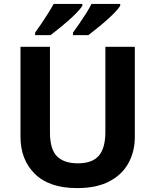

<svg xmlns="http://www.w3.org/2000/svg" viewBox="-20 -954 796 984"><path d="M671 -252Q671 -178 638.5 -118.5Q606 -59 540.5 -24.5Q475 10 375 10Q233 10 159 -62.5Q85 -135 85 -254V-714H236V-277Q236 -189 272 -153Q308 -117 379 -117Q453 -117 486.5 -156Q520 -195 520 -278V-714H671ZM596 -924Q588 -911 569 -891Q550 -871 525 -849Q500 -827 475.5 -807.5Q451 -788 433 -774H354V-787Q368 -806 386 -832Q404 -858 421 -885Q438 -912 449 -934H596ZM402 -924Q394 -911 375 -891Q356 -871 331 -849Q306 -827 281.5 -807.5Q257 -788 239 -774H160V-787Q174 -806 191.5 -832Q209 -858 226 -885Q243 -912 255 -934H402Z"/></svg>

Font: Noto Sans Ethiopic
Style: Bold
Weight: 700
Designer: Monotype Design Team
Foundry: Monotype Imaging Inc.
Version: Version 2.102; ttfautohint (v1.8.4.7-5d5b)